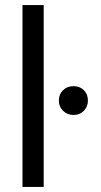

<svg xmlns="http://www.w3.org/2000/svg" viewBox="-20 -740 398 760"><path d="M69 0V-720H153V0ZM271 -285Q246 -285 229.5 -301.5Q213 -318 213 -342Q213 -367 229.5 -383Q246 -399 271 -399Q296 -399 312 -383Q328 -367 328 -342Q328 -318 312 -301.5Q296 -285 271 -285Z"/></svg>

Font: DM Sans 16pt
Style: Regular
Weight: 400
Version: Version 4.004;gftools[0.9.30]